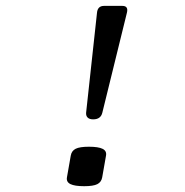

<svg xmlns="http://www.w3.org/2000/svg" viewBox="-20 -640 640 665"><path d="M340.3 -619.6Q317.9 -619.6 315.9 -595.2L278.3 -250Q277.3 -238.8 283.7 -232.7Q290 -226.6 302.7 -226.6Q329.1 -226.6 334.5 -250L419.4 -595.2Q425.8 -619.6 403.8 -619.6ZM225.1 -101.1 211.9 -25.9Q209 -9.8 223.9 -2.4Q238.8 4.9 271.5 4.9Q303.2 4.9 317.1 -2.2Q331.1 -9.3 334 -25.9L347.2 -101.1Q350.1 -117.2 335.4 -124.5Q320.8 -131.8 288.1 -131.8Q256.3 -131.8 242.2 -124.8Q228 -117.7 225.1 -101.1Z"/></svg>

Font: Courier Prime Code
Style: Italic
Weight: 400
Italic angle: -10°
Designer: Alan Dague-Greene
Foundry: Quote-Unquote Apps
Version: Version 3.18